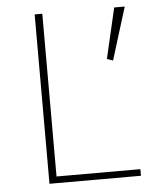

<svg xmlns="http://www.w3.org/2000/svg" viewBox="-49 -692 591 734"><g transform="rotate(-5 246.5 -325.0)"><path d="M462.4 -25.4H140.6V-649.9H111.3V0H462.4ZM416.5 -649.9 371.6 -456.1 394.5 -448.2 457 -649.9Z"/></g></svg>

Font: Estedad-FD VF
Style: Regular
Weight: 100
Designer: Amin Abedi
Version: Version 7.3